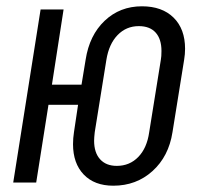

<svg xmlns="http://www.w3.org/2000/svg" viewBox="-20 -580 640 610"><path d="M212 -122Q212 -141 215 -160L228 -247H134L95 0H22L109 -550H182L145 -311H239L252 -390Q264 -468 312.5 -514Q361 -560 431 -560Q495 -560 531.5 -524Q568 -488 568 -425Q568 -408 565 -390L528 -160Q516 -83 464.5 -36.5Q413 10 340 10Q280 10 246 -25.5Q212 -61 212 -122ZM454 -160 491 -390Q493 -400 493 -418Q493 -456 474.5 -476.5Q456 -497 421 -497Q381 -497 353.5 -468.5Q326 -440 318 -390L281 -160Q279 -142 279 -133Q279 -95 298 -74Q317 -53 351 -53Q392 -53 419.5 -81.5Q447 -110 454 -160Z"/></svg>

Font: JetBrains Mono Semi Light
Style: Italic
Weight: 350
Italic angle: -9°
Monospace: yes
Designer: Philipp Nurullin, Konstantin Bulenkov
Foundry: JetBrains
Version: 2.002